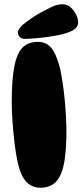

<svg xmlns="http://www.w3.org/2000/svg" viewBox="-20 -921 386 899"><path d="M168 -42Q130 -42 103.5 -69.5Q77 -97 62 -164Q54 -202 48 -252Q42 -302 38.5 -352.5Q35 -403 35 -442Q35 -555 48.5 -616.5Q62 -678 89 -701.5Q116 -725 157 -725Q196 -725 219.5 -697.5Q243 -670 260 -605Q267 -575 273 -535.5Q279 -496 283 -454Q287 -412 289 -373Q291 -334 291 -306Q291 -221 281 -162Q271 -103 244.5 -72.5Q218 -42 168 -42ZM64 -769Q64 -786 88.5 -806.5Q113 -827 151 -851Q186 -871 216.5 -886Q247 -901 272 -901Q295 -901 311 -886.5Q327 -872 336.5 -852.5Q346 -833 346 -816Q346 -796 327.5 -783Q309 -770 269 -760Q240 -753 207 -748.5Q174 -744 144.5 -741.5Q115 -739 96 -739Q81 -739 72.5 -748Q64 -757 64 -769Z"/></svg>

Font: DynaPuff SemiBold
Style: Regular
Weight: 600
Designer: Toshi Omagari, Jennifer Daniel
Foundry: Google Fonts
Version: Version 2.000